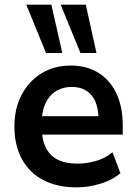

<svg xmlns="http://www.w3.org/2000/svg" viewBox="-20 -796 588 826"><path d="M310 10Q226 10 166 -21.5Q106 -53 74 -112Q42 -171 42 -252Q42 -328 72.5 -387Q103 -446 157.5 -480Q212 -514 285 -514Q353 -514 403 -483Q453 -452 480.5 -394.5Q508 -337 508 -257V-217H142V-296H420L404 -279Q404 -350 374 -386Q344 -422 288 -422Q249 -422 220 -403.5Q191 -385 175 -350Q159 -315 159 -265V-255Q159 -199 176.5 -162.5Q194 -126 228.5 -109Q263 -92 313 -92Q351 -92 391 -103Q431 -114 464 -141L498 -51Q463 -21 411.5 -5.5Q360 10 310 10ZM326 -568 241 -776H349L395 -568ZM178 -568 93 -776H201L248 -568Z"/></svg>

Font: Nunitoga
Style: Bold
Weight: 700
Designer: Vernon Adams
Foundry: Vernon Adams
Version: Version 1.0